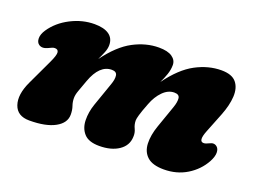

<svg xmlns="http://www.w3.org/2000/svg" viewBox="-82 -660 1125 850"><g transform="rotate(20 480.5 -235.0)"><path d="M357.5 -149 396 -259Q406 -286.5 403.2 -303.8Q400.5 -321 378 -321Q320.5 -321 289.5 -236Q276.5 -200 269.5 -180.8Q262.5 -161.5 262.5 -146Q262.5 -128 268.5 -111Q274.5 -94 274.5 -72Q274.5 -32.5 231.2 -8.8Q188 15 110.5 15Q53.5 15 38 -30.5Q22.5 -76 53.5 -142L109.5 -261Q127 -298 125.2 -311.5Q123.5 -325 108 -325Q101.5 -325 95.2 -322.2Q89 -319.5 79.5 -315Q54.5 -303 38.5 -314Q26 -322.5 25.8 -341.5Q25.5 -360.5 40.5 -383Q71.5 -429 125.8 -457Q180 -485 237.5 -485Q282 -485 305.8 -468.2Q329.5 -451.5 329.5 -419Q329.5 -403 322 -384.2Q314.5 -365.5 304.5 -345Q361 -422 420.5 -453.5Q480 -485 540.5 -485Q582 -485 603 -470.5Q624 -456 624 -432.5Q624 -410.5 616.2 -388Q608.5 -365.5 597.5 -343.5Q654.5 -421.5 714.2 -453.2Q774 -485 835 -485Q884.5 -485 905.2 -460Q926 -435 923.8 -393.2Q921.5 -351.5 901.5 -301L865 -209Q843.5 -155 870 -155Q879.5 -155 895 -163Q914.5 -173.5 929 -161Q939 -152.5 939.2 -134.5Q939.5 -116.5 926 -91Q900 -43.5 852.2 -14.2Q804.5 15 743.5 15Q690.5 15 665.5 -7.8Q640.5 -30.5 639 -69.2Q637.5 -108 654 -155L690.5 -259Q700 -286 698 -303.5Q696 -321 672.5 -321Q643.5 -321 619 -296.2Q594.5 -271.5 580 -233Q564 -192 558.8 -173.2Q553.5 -154.5 553.5 -147Q553.5 -127.5 561.8 -110.5Q570 -93.5 568.5 -74Q567 -33 531.5 -9Q496 15 439.5 15Q389.5 15 367.5 -9.8Q345.5 -34.5 344.8 -72.2Q344 -110 357.5 -149Z"/></g></svg>

Font: Fraunces 9pt S100 Black
Style: Italic
Weight: 900
Italic angle: -16°
Version: Version 1.000; ttfautohint (v1.8.3)